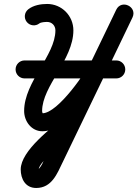

<svg xmlns="http://www.w3.org/2000/svg" viewBox="-20 -612 688 961"><path d="M103 -219.5C256 -219.5 409 -219.5 562 -219.5C586.9 -219.5 607 -239.6 607 -264.5C607 -289.3 586.9 -309.5 562 -309.5C409 -309.5 256 -309.5 103 -309.5C78.1 -309.5 58 -289.3 58 -264.5C58 -239.6 78.1 -219.5 103 -219.5ZM177.1 -494.8C185.2 -501.1 205.8 -502.2 215.9 -502.2C239.8 -502.2 257.3 -483.6 257.3 -460C257.3 -333.9 100.8 -202.9 100.8 -56.4C100.8 -5 137.3 45 192 45C323.9 45 475.3 -175.4 526.7 -282.3C565.4 -363 604.2 -443.6 643 -524.3C655.9 -551.3 642.2 -574.6 621.9 -584.3C601.7 -594.1 574.9 -590.3 561.9 -563.3C445.6 -322.2 329.3 -81.1 213 160C202.9 181 184.1 238.8 161.1 238.9C161.1 238.9 161.2 238.9 161.2 238.9C161.2 238.9 161.2 238.9 161.2 238.9C160.7 238.9 164.5 238.3 170 242.4C177.9 248.4 173.7 253.6 173.7 236C173.7 196.9 331.9 67 365.3 40C384.6 24.3 387.6 -4 372 -23.3C356.3 -42.6 328 -45.6 308.7 -30C241.3 24.5 83.7 141.9 83.7 236C83.7 283.7 107.4 328.9 161.2 328.9C161.2 328.9 161.2 328.9 161.3 328.9C161.3 328.9 161.3 328.9 161.3 328.9C239.3 328.7 265.9 257.6 294.1 199.1C410.4 -42 526.7 -283.1 642.9 -524.2C656 -551.2 642.2 -574.5 621.9 -584.3C601.6 -594 574.8 -590.3 561.8 -563.3C523.1 -482.6 484.3 -402 445.6 -321.3C413.8 -255.3 270.5 -45 192 -45C191.3 -45 193.4 -44.8 194 -44.5C195.4 -44 190.8 -47.5 190.8 -56.4C190.8 -181.8 347.3 -313.1 347.3 -460C347.3 -533 289.2 -592.2 215.9 -592.2C184 -592.2 147 -585.7 121.4 -565.4C101.9 -550 98.5 -521.7 113.9 -502.2C129.3 -482.7 157.6 -479.4 177.1 -494.8Z"/></svg>

Font: FRB American Cursive Guidelines Arrows Black
Style: Bold Italic
Weight: 900
Italic angle: -25°
Version: Version 2.0;Modular Font Editor K font №1